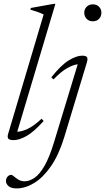

<svg xmlns="http://www.w3.org/2000/svg" viewBox="-20 -730 556 1014"><path d="M210.5 -653.5Q184.5 -666.5 140.5 -679L143 -688L263 -709.5H272.5L71 -34Q94.5 -35 126.2 -49.5Q158 -64 199.5 -103L210.5 -91Q159 -33.5 120.2 -11.8Q81.5 10 52.5 10Q30 10 23.8 2.2Q17.5 -5.5 23.5 -25ZM425 -663Q425 -681.5 437.5 -694.2Q450 -707 470 -707Q491 -707 503.2 -694.2Q515.5 -681.5 515.5 -663Q515.5 -643.5 503.2 -630.5Q491 -617.5 470 -617.5Q450 -617.5 437.5 -630.5Q425 -643.5 425 -663ZM319.5 -6Q291 87 249.8 147Q208.5 207 161.2 236Q114 265 68 265Q39.5 265 25.5 253.2Q11.5 241.5 11.5 226Q11.5 211.5 20.2 202.5Q29 193.5 39 193.5Q43 193.5 49 198Q55 202.5 65 210.5Q86 227.5 108.5 227.5Q135.5 227.5 162.2 209.2Q189 191 215 146Q241 101 265.5 20.5L390.5 -390.5Q367 -388 335 -370.2Q303 -352.5 262.5 -310.5L251 -321.5Q302.5 -386.5 343.2 -411.2Q384 -436 413.5 -436Q434.5 -436 439.5 -428Q444.5 -420 439 -401Z"/></svg>

Font: Newsreader 16pt Light
Style: Italic
Weight: 300
Italic angle: -17°
Designer: Hugues Gentile
Foundry: Production Type
Version: Version 1.003; ttfautohint (v1.8.3)